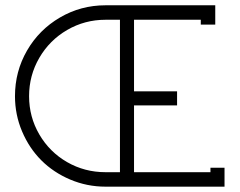

<svg xmlns="http://www.w3.org/2000/svg" viewBox="-20 -699 897 719"><path d="M375 -625Q297.4 -625 231.4 -586.7Q165.5 -548.3 127.2 -482.4Q88.9 -416.5 88.9 -338.9Q88.9 -261.2 127.2 -195.6Q165.5 -129.9 231.2 -92Q296.9 -54.2 375 -54.2H429.2V-625ZM786.1 -679.2V-606.9H731.9V-625H481.9V-356.9H643.1V-304.2H481.9V-54.2H768.1V-70.8H820.8V0H375Q305.7 0 242.9 -26.6Q180.2 -53.2 134.8 -98.6Q89.4 -144 62.7 -206.8Q36.1 -269.5 36.1 -338.9Q36.1 -431.6 81.3 -509.8Q126.5 -587.9 204.6 -633.5Q282.7 -679.2 375 -679.2Z"/></svg>

Font: Rawengulk
Style: Demibold
Weight: 600
Version: Version 0.92